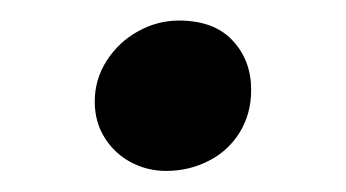

<svg xmlns="http://www.w3.org/2000/svg" viewBox="-20 -154 332 184"><path d="M151.4 -134.3Q185.1 -134.3 202.9 -115.2Q220.7 -96.2 220.7 -67.9Q220.7 -44.9 209.7 -27.1Q198.7 -9.3 179.9 0.2Q161.1 9.8 139.2 9.8Q121.1 9.8 105.5 1.5Q89.8 -6.8 80.3 -22Q70.8 -37.1 70.8 -56.6Q70.8 -78.1 82.3 -95.9Q93.8 -113.8 112.3 -124Q130.9 -134.3 151.4 -134.3Z"/></svg>

Font: Merriweather
Style: Regular
Weight: 400
Designer: Eben Sorkin
Foundry: Eben Sorkin
Version: Version 1.584; ttfautohint (v1.6)